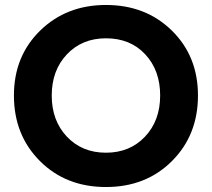

<svg xmlns="http://www.w3.org/2000/svg" viewBox="-20 -734 851 772"><path d="M406 -580Q310 -580 249 -515.5Q188 -451 188 -350Q188 -249 249 -184.5Q310 -120 406 -120Q502 -120 563 -184.5Q624 -249 624 -350Q624 -451 564 -515.5Q504 -580 406 -580ZM36 -350Q36 -508 141.5 -611Q247 -714 406 -714Q566 -714 671 -611Q776 -508 776 -350Q776 -191 671.5 -86.5Q567 18 406 18Q245 18 140.5 -86.5Q36 -191 36 -350Z"/></svg>

Font: Renner*
Style: Semi
Weight: 600
Version: Version 003.000 ; ttfautohint (v0.97) -l 8 -r 50 -G 200 -x 1